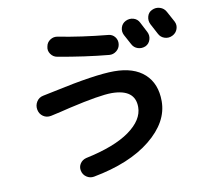

<svg xmlns="http://www.w3.org/2000/svg" viewBox="-92 -934 1184 1086"><g transform="rotate(-10 500.0 -391.5)"><path d="M770.5 -763.7Q775.4 -753.9 785.6 -734.4Q795.9 -714.8 800.8 -705.1Q811.5 -683.6 804.2 -660.6Q796.9 -637.7 776.4 -627.9Q753.9 -618.2 731.4 -625.5Q709 -632.8 698.2 -654.3Q671.9 -703.1 667 -711.9Q656.2 -733.4 663.1 -755.9Q669.9 -778.3 691.4 -789.1Q713.9 -799.8 736.8 -793Q759.8 -786.1 770.5 -763.7ZM929.7 -797.9Q952.1 -757.8 962.9 -736.8Q973.6 -715.8 965.8 -693.4Q958 -670.9 936 -660.2Q914.1 -649.4 891.1 -656.7Q868.2 -664.1 857.4 -685.5Q847.7 -705.1 825.2 -746.1Q814.5 -767.6 820.8 -791Q827.1 -814.5 848.6 -824.2Q871.1 -835 894.5 -827.6Q918 -820.3 929.7 -797.9ZM296.9 -767.6Q426.8 -742.2 580.1 -727.5Q603.5 -725.6 617.7 -707.5Q631.8 -689.5 628.9 -666Q626 -642.6 607.4 -627.9Q588.9 -613.3 566.4 -615.2Q429.7 -627.9 274.4 -656.2Q251 -660.2 237.3 -680.2Q223.6 -700.2 229.5 -722.7Q233.4 -746.1 253.4 -759.3Q273.4 -772.5 296.9 -767.6ZM181.6 -333Q156.2 -328.1 136.2 -341.8Q116.2 -355.5 111.3 -380.4Q106.4 -405.3 119.6 -426.8Q132.8 -448.2 158.2 -453.1L224.6 -466.8Q465.8 -519.5 576.2 -519.5Q689.5 -519.5 751 -463.4Q812.5 -407.2 812.5 -306.6Q812.5 -186.5 691.9 -88.9Q571.3 8.8 361.3 47.9Q337.9 51.8 318.4 38.6Q298.8 25.4 293.9 2Q289.1 -20.5 301.3 -39.1Q313.5 -57.6 335.9 -63.5Q502.9 -98.6 589.4 -160.6Q675.8 -222.7 675.8 -296.9Q675.8 -399.4 542 -400.4Q472.7 -400.4 294.9 -359.4Q236.3 -344.7 181.6 -333Z"/></g></svg>

Font: Rounded-X Mgen+ 2m bold
Style: Bold
Weight: 700
Designer: [Source Han Sans]
Ryoko NISHIZUKA  (kana & ideographs); Paul D. Hunt (Latin, Greek & Cyrillic); Wenlong ZHANG  (bopomofo
Version: Version 1.059.20150602